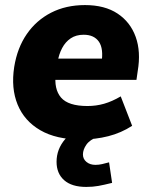

<svg xmlns="http://www.w3.org/2000/svg" viewBox="-20 -539 592 757"><path d="M299 11Q202 11 139 -25.5Q76 -62 49.5 -126.5Q23 -191 36 -275Q48 -350 85.5 -404.5Q123 -459 181.5 -489Q240 -519 315 -519Q393 -519 443.5 -485.5Q494 -452 515 -393.5Q536 -335 523 -259L518 -224H177L190 -308H400L380 -290Q389 -347 370 -374.5Q351 -402 310 -402Q280 -402 259 -388Q238 -374 225 -349.5Q212 -325 207 -294L200 -250Q192 -188 220.5 -154.5Q249 -121 325 -121Q359 -121 390.5 -130Q422 -139 456 -159L501 -43Q458 -15 407 -2Q356 11 299 11ZM320 198Q263 198 233 171.5Q203 145 203 99Q203 49 237 9.5Q271 -30 323 -48L366 0Q334 12 320.5 31.5Q307 51 307 70Q307 88 321 99.5Q335 111 356 111Q370 111 382.5 108Q395 105 410 101L422 182Q390 190 368 194Q346 198 320 198Z"/></svg>

Font: Mulish ExtraLight Black
Style: Italic
Weight: 900
Italic angle: -9°
Version: Version 3.603